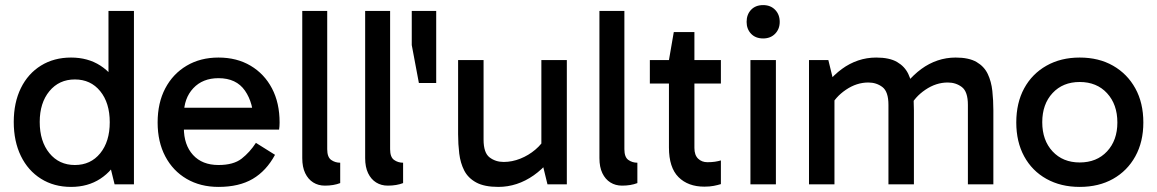

<svg xmlns="http://www.w3.org/2000/svg" viewBox="-20 -724 4545 754"><path d="M259 10Q192 10 141 -22Q90 -54 62 -111.5Q34 -169 34 -245Q34 -321 62 -378Q90 -435 141 -466.5Q192 -498 259 -498Q325 -498 374 -466.5Q423 -435 450.5 -378Q478 -321 478 -245Q478 -169 450.5 -111.5Q423 -54 374 -22Q325 10 259 10ZM274 -76Q336 -76 373.5 -122Q411 -168 411 -244Q411 -320 373.5 -366Q336 -412 274 -412Q212 -412 174 -366Q136 -320 136 -245Q136 -169 174 -122.5Q212 -76 274 -76ZM430 0 406 -98H416V-376H406V-681H506V0Z M838 10Q767 10 713 -21.5Q659 -53 629 -110Q599 -167 599 -243Q599 -320 629 -377Q659 -434 713 -466Q767 -498 838 -498Q910 -498 964 -466Q1018 -434 1048 -377Q1078 -320 1078 -243Q1078 -236 1077.5 -228.5Q1077 -221 1076 -215H694V-301H1004L976 -243Q976 -319 942 -368Q908 -417 838 -417Q776 -417 739 -377.5Q702 -338 702 -274V-222Q702 -155 738 -115.5Q774 -76 838 -76Q897 -76 929 -101Q961 -126 985 -163L1060 -116Q1026 -53 972.5 -21.5Q919 10 838 10Z M1256 5Q1230 5 1210 -7.5Q1190 -20 1178.5 -44Q1167 -68 1167 -103V-681H1265V-138Q1265 -107 1280.5 -96Q1296 -85 1316 -85V-5Q1303 0 1288 2.5Q1273 5 1256 5Z M1503 5Q1477 5 1457 -7.5Q1437 -20 1425.5 -44Q1414 -68 1414 -103V-681H1512V-138Q1512 -107 1527.5 -96Q1543 -85 1563 -85V-5Q1550 0 1535 2.5Q1520 5 1503 5Z M1625 -398 1597 -547V-681H1693V-398Z M1937 10Q1882 10 1850 -7.5Q1818 -25 1803 -54.5Q1788 -84 1783.5 -121Q1779 -158 1779 -197V-488H1879V-176Q1879 -124 1902.5 -106Q1926 -88 1958 -88Q1991 -88 2023.5 -101Q2056 -114 2082.5 -136.5Q2109 -159 2122 -185V-129H2106V-488H2206V0H2130L2109 -86L2134 -89Q2108 -58 2076 -35.5Q2044 -13 2009 -1.5Q1974 10 1937 10Z M2423 5Q2397 5 2377 -7.5Q2357 -20 2345.5 -44Q2334 -68 2334 -103V-681H2432V-138Q2432 -107 2447.5 -96Q2463 -85 2483 -85V-5Q2470 0 2455 2.5Q2440 5 2423 5Z M2746 9Q2682 9 2644.5 -28.5Q2607 -66 2607 -145V-482V-488L2626 -598H2707V-143Q2707 -115 2721.5 -101Q2736 -87 2758 -87Q2775 -87 2788 -89Q2801 -91 2811 -94V-1Q2798 3 2782.5 6Q2767 9 2746 9ZM2532 -396V-488H2811V-396Z M3027 0H2927V-488H3027ZM2912 -638Q2912 -667 2929.5 -685.5Q2947 -704 2977 -704Q3006 -704 3024 -685.5Q3042 -667 3042 -638Q3042 -610 3024 -591.5Q3006 -573 2977 -573Q2947 -573 2929.5 -591.5Q2912 -610 2912 -638Z M3157 0V-488H3233L3254 -402L3229 -399Q3256 -431 3286 -453Q3316 -475 3350 -486.5Q3384 -498 3421 -498Q3473 -498 3503 -480.5Q3533 -463 3547 -433.5Q3561 -404 3565 -367Q3569 -330 3569 -291V0H3469V-312Q3469 -364 3445.5 -382Q3422 -400 3390 -400Q3344 -400 3302 -371.5Q3260 -343 3241 -303V-359H3257V0ZM3781 0V-312Q3781 -364 3757.5 -382Q3734 -400 3702 -400Q3656 -400 3614 -371.5Q3572 -343 3553 -303L3541 -399Q3568 -431 3598 -453Q3628 -475 3662 -486.5Q3696 -498 3733 -498Q3785 -498 3815 -480.5Q3845 -463 3859 -433.5Q3873 -404 3877 -367Q3881 -330 3881 -291V0Z M4220 10Q4146 10 4089.5 -21.5Q4033 -53 4002 -110Q3971 -167 3971 -243Q3971 -320 4002 -377Q4033 -434 4089.5 -466Q4146 -498 4220 -498Q4295 -498 4351 -466Q4407 -434 4438.5 -377Q4470 -320 4470 -243Q4470 -167 4438.5 -110Q4407 -53 4351 -21.5Q4295 10 4220 10ZM4220 -86Q4287 -86 4327.5 -129.5Q4368 -173 4368 -243Q4368 -314 4327.5 -358Q4287 -402 4220 -402Q4154 -402 4113.5 -358.5Q4073 -315 4073 -244Q4073 -173 4113.5 -129.5Q4154 -86 4220 -86Z"/></svg>

Font: Gabarito
Style: Regular
Weight: 400
Designer: Leandro Assis / Alvaro Franca / Felipe Casaprima
Foundry: Naipe Foundry
Version: Version 1.000